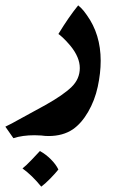

<svg xmlns="http://www.w3.org/2000/svg" viewBox="-80 -308 446 717"><path d="M244 -252Q296 -180 296 -81Q296 -35 285 16Q274 67 249 110Q224 153 192 175Q155 200 101 200Q88 200 74 198L49 197Q4 197 -30 208L-60 165Q-59 164 -49 159.5Q-39 155 -16 142L90 84Q156 47 187 17Q218 -13 218 -54Q218 -94 183 -137Q167 -156 154.5 -167.5Q142 -179 138 -181Q177 -245 212 -288Q215 -286 224 -277Q233 -268 244 -252ZM138 325Q128 338 108 358.5Q88 379 74 389Q40 347 4 321Q17 311 37 290Q57 269 69 256Q91 268 110 287Q129 306 138 325Z"/></svg>

Font: Mirza
Style: Bold
Weight: 700
Designer: Arabic design by Kourosh Beigpour, Latin design by Eduardo Tunni, engineering by Lasse Fister
Version: Version 1.0010g